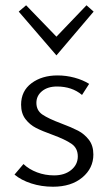

<svg xmlns="http://www.w3.org/2000/svg" viewBox="-20 -704 416 728"><path d="M35 -42 69 -82Q90 -62 120.5 -50.5Q151 -39 185 -39Q225 -39 250 -59.5Q275 -80 275 -111Q275 -142 251.5 -158.5Q228 -175 179 -193Q140 -207 116.5 -219Q93 -231 76.5 -252.5Q60 -274 60 -307Q60 -359 99.5 -388.5Q139 -418 198 -418Q231 -418 262.5 -409.5Q294 -401 318 -386L291 -344Q253 -376 196 -376Q161 -376 139.5 -358.5Q118 -341 118 -314Q118 -285 141 -269.5Q164 -254 212 -236Q252 -221 276 -208.5Q300 -196 317 -174Q334 -152 334 -118Q334 -66 292 -31Q250 4 181 4Q137 4 98.5 -8.5Q60 -21 35 -42ZM51 -660 79 -684 194 -565 308 -684 335 -660 194 -494Z"/></svg>

Font: Ysabeau Semilight
Style: Regular
Weight: 300
Designer: Christian Thalmann (Catharsis Fonts)
Version: Version 0.003